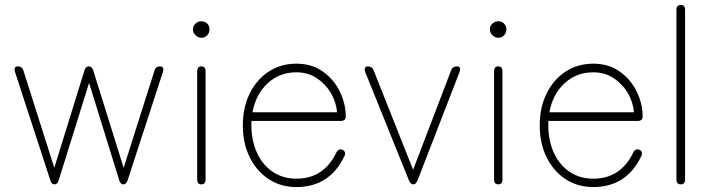

<svg xmlns="http://www.w3.org/2000/svg" viewBox="-20 -747 2877 778"><path d="M201 0Q188 0 184 -16L41 -455Q34 -478 52 -478H53Q70 -478 75 -461L200 -67L322 -461Q327 -478 340 -478Q353 -478 358 -461L481 -67L606 -461Q611 -478 628 -478Q647 -478 640 -455L497 -16Q492 0 480 0Q468 0 463 -17L341 -411L218 -17Q213 0 201 0Z M796 0Q779 0 779 -20V-458Q779 -478 796 -478Q813 -478 813 -458V-20Q813 0 796 0ZM796 -594Q783 -594 772.5 -604Q762 -614 762 -628Q762 -642 772.5 -651.5Q783 -661 796 -661Q810 -661 819.5 -651.5Q829 -642 829 -628Q829 -614 819.5 -604Q810 -594 796 -594Z M1181 11Q1118 11 1069 -21Q1020 -53 992 -109.5Q964 -166 964 -239Q964 -312 992 -368.5Q1020 -425 1069 -457Q1118 -489 1181 -489Q1244 -489 1289 -456.5Q1334 -424 1357.5 -375Q1381 -326 1381 -275Q1381 -257 1361 -257H999Q996 -191 1017 -138Q1038 -85 1080.5 -54Q1123 -23 1181 -23Q1292 -23 1343 -129Q1352 -147 1368 -140Q1384 -132 1375 -113Q1315 11 1181 11ZM1003 -292H1346Q1342 -335 1320 -371.5Q1298 -408 1262.5 -431Q1227 -454 1181 -454Q1113 -454 1065 -410Q1017 -366 1003 -292Z M1655 0Q1644 0 1637 -16L1460 -455Q1456 -466 1459 -472Q1462 -478 1471 -478Q1488 -478 1494 -462L1654 -59L1808 -462Q1814 -478 1831 -478Q1850 -478 1842 -455L1672 -16Q1665 0 1655 0Z M1999 0Q1982 0 1982 -20V-458Q1982 -478 1999 -478Q2016 -478 2016 -458V-20Q2016 0 1999 0ZM1999 -594Q1986 -594 1975.5 -604Q1965 -614 1965 -628Q1965 -642 1975.5 -651.5Q1986 -661 1999 -661Q2013 -661 2022.5 -651.5Q2032 -642 2032 -628Q2032 -614 2022.5 -604Q2013 -594 1999 -594Z M2384 11Q2321 11 2272 -21Q2223 -53 2195 -109.5Q2167 -166 2167 -239Q2167 -312 2195 -368.5Q2223 -425 2272 -457Q2321 -489 2384 -489Q2447 -489 2492 -456.5Q2537 -424 2560.5 -375Q2584 -326 2584 -275Q2584 -257 2564 -257H2202Q2199 -191 2220 -138Q2241 -85 2283.5 -54Q2326 -23 2384 -23Q2495 -23 2546 -129Q2555 -147 2571 -140Q2587 -132 2578 -113Q2518 11 2384 11ZM2206 -292H2549Q2545 -335 2523 -371.5Q2501 -408 2465.5 -431Q2430 -454 2384 -454Q2316 -454 2268 -410Q2220 -366 2206 -292Z M2739 0Q2721 0 2721 -20V-707Q2721 -727 2739 -727Q2756 -727 2756 -707V-20Q2756 0 2739 0Z"/></svg>

Font: Zen Maru Gothic Light
Style: Regular
Weight: 300
Designer: Yoshimichi Ohira
Foundry: Positype
Version: Version 1.001